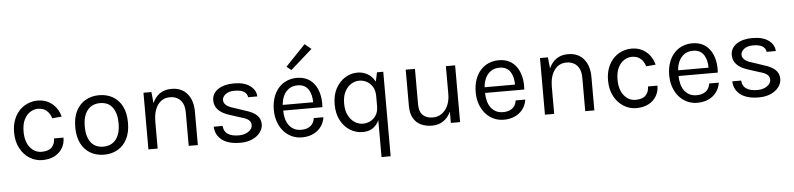

<svg xmlns="http://www.w3.org/2000/svg" viewBox="-53 -1072 6673 1614"><g transform="rotate(-5 3283.5 -265.0)"><path d="M269 12Q210.5 12 161 -19Q111.5 -50 81.2 -106.8Q51 -163.5 51 -240Q51 -295 65.5 -337.2Q80 -379.5 104.8 -410.2Q129.5 -441 162 -460.5Q213.5 -490 269 -490Q324 -490 363.2 -468.2Q402.5 -446.5 427 -412Q451.5 -377.5 461 -338L381 -331Q369 -371.5 340.8 -396.2Q312.5 -421 268 -421Q234 -421 202.5 -401.5Q171 -382 151 -341.8Q131 -301.5 131 -240Q131 -156 170.2 -107Q209.5 -58 268 -58Q326.5 -58 353.8 -86.5Q381 -115 381 -161H461Q461 -111 437.5 -72Q414 -33 370.8 -10.5Q327.5 12 269 12Z M790 12Q725 12 674.8 -16.8Q624.5 -45.5 595.8 -101.5Q567 -157.5 567 -239Q567 -322 596.2 -377.8Q625.5 -433.5 675.8 -461.8Q726 -490 790 -490Q854 -490 904 -461.8Q954 -433.5 983 -377.8Q1012 -322 1012 -239Q1012 -157.5 983.2 -101.5Q954.5 -45.5 904.2 -16.8Q854 12 790 12ZM788 -56Q858 -56 895.5 -105Q933 -154 933 -239Q933 -324.5 897.5 -373.8Q862 -423 792 -423Q722.5 -423 684.8 -374.2Q647 -325.5 647 -239Q647 -153 683.2 -104.5Q719.5 -56 788 -56Z M1580.5 0H1503.5V-281Q1503.5 -329.5 1487.8 -360.2Q1472 -391 1444.5 -406Q1417 -421 1381.5 -421Q1317 -421 1279.2 -369Q1241.5 -317 1241.5 -226V0H1163.5V-478H1230.5L1240 -384Q1262 -434 1301.8 -462Q1341.5 -490 1400.5 -490Q1485.5 -490 1533 -433.5Q1580.5 -377 1580.5 -281Z M1939 12Q1837.5 12 1783.5 -30Q1729.5 -72 1727 -142H1802Q1808 -51 1932 -51Q1979.5 -51 2012.8 -73.5Q2046 -96 2046 -128Q2046 -154.5 2026.2 -171.2Q2006.5 -188 1960 -200L1867 -230Q1742 -269.5 1742 -362Q1742 -421 1793.2 -455.5Q1844.5 -490 1927 -490Q2014.5 -490 2063.2 -454Q2112 -418 2114 -364H2037Q2028 -428 1927 -428Q1879 -428 1851.5 -406.5Q1824 -385 1824 -358Q1824 -308.5 1909 -285L2004 -253Q2067.5 -234.5 2099.2 -204.2Q2131 -174 2131 -128Q2131 -91.5 2107.2 -59.5Q2083.5 -27.5 2040.5 -7.8Q1997.5 12 1939 12Z M2458.5 12Q2412 12 2372.5 -6.5Q2333 -25 2304.2 -58Q2275.5 -91 2259 -137.2Q2242.5 -183.5 2242.5 -238Q2242.5 -297.5 2258.8 -344Q2275 -390.5 2303.8 -423Q2332.5 -455.5 2372.2 -472.8Q2412 -490 2458.5 -490Q2561.5 -490 2613.5 -409Q2652.5 -346.5 2652.5 -256.5Q2652.5 -241.5 2651.5 -226H2320.5Q2320.5 -189.5 2329.2 -157.2Q2338 -125 2355.2 -101.8Q2372.5 -78.5 2398.2 -65.2Q2424 -52 2458.5 -52Q2506 -52 2535.5 -74.5Q2565 -97 2571.5 -141H2652.5Q2647 -105.5 2630.5 -77Q2614 -48.5 2588.5 -28.8Q2563 -9 2530 1.5Q2497 12 2458.5 12ZM2577.5 -274Q2577.5 -336 2553.5 -377Q2524 -427 2459.5 -427Q2415 -427 2385 -405.5Q2355 -384 2339.2 -349.2Q2323.5 -314.5 2321 -274ZM2419 -559.5 2380 -591 2548 -766.5 2602.5 -722Z M3187 235H3110V-76.5Q3092 -36 3057.8 -12Q3023.5 12 2972 12Q2914.5 12 2865.2 -18.2Q2816 -48.5 2786 -105Q2756 -161.5 2756 -240Q2756 -318 2786.2 -374Q2816.5 -430 2865.2 -460Q2914 -490 2969 -490Q3014 -490 3053.2 -468.5Q3092.5 -447 3117.5 -400.5L3134 -478H3187ZM2980 -58Q3012.5 -58 3042.2 -73.2Q3072 -88.5 3091 -118.8Q3110 -149 3110 -195V-278Q3110 -325.5 3091 -357.2Q3072 -389 3042 -405Q3012 -421 2979 -421Q2942.5 -421 2909.8 -400.5Q2877 -380 2856.5 -339.8Q2836 -299.5 2836 -240Q2836 -181 2856.8 -140.5Q2877.5 -100 2910.2 -79Q2943 -58 2980 -58Z M3556.5 9Q3504.5 9 3463.8 -10Q3423 -29 3399.8 -69.5Q3376.5 -110 3376.5 -175V-479H3454.5V-181Q3454.5 -118 3485 -88.5Q3515.5 -59 3567.5 -59Q3634.5 -59 3675 -111.2Q3715.5 -163.5 3715.5 -246V-479H3793.5V0H3715.5V-95.5Q3692.5 -46 3652.5 -18.5Q3612.5 9 3556.5 9Z M4162 12Q4115.5 12 4076 -6.5Q4036.5 -25 4007.8 -58Q3979 -91 3962.5 -137.2Q3946 -183.5 3946 -238Q3946 -297.5 3962.2 -344Q3978.5 -390.5 4007.2 -423Q4036 -455.5 4075.8 -472.8Q4115.5 -490 4162 -490Q4265 -490 4317 -409Q4356 -346.5 4356 -256.5Q4356 -241.5 4355 -226H4024Q4024 -189.5 4032.8 -157.2Q4041.5 -125 4058.8 -101.8Q4076 -78.5 4101.8 -65.2Q4127.5 -52 4162 -52Q4209.5 -52 4239 -74.5Q4268.5 -97 4275 -141H4356Q4350.5 -105.5 4334 -77Q4317.5 -48.5 4292 -28.8Q4266.5 -9 4233.5 1.5Q4200.5 12 4162 12ZM4281 -274Q4281 -336 4257 -377Q4227.5 -427 4163 -427Q4118.5 -427 4088.5 -405.5Q4058.5 -384 4042.8 -349.2Q4027 -314.5 4024.5 -274Z M4926.5 0H4849.5V-281Q4849.5 -329.5 4833.8 -360.2Q4818 -391 4790.5 -406Q4763 -421 4727.5 -421Q4663 -421 4625.2 -369Q4587.5 -317 4587.5 -226V0H4509.5V-478H4576.5L4586 -384Q4608 -434 4647.8 -462Q4687.5 -490 4746.5 -490Q4831.5 -490 4879 -433.5Q4926.5 -377 4926.5 -281Z M5281 12Q5222.5 12 5173 -19Q5123.5 -50 5093.2 -106.8Q5063 -163.5 5063 -240Q5063 -295 5077.5 -337.2Q5092 -379.5 5116.8 -410.2Q5141.5 -441 5174 -460.5Q5225.5 -490 5281 -490Q5336 -490 5375.2 -468.2Q5414.5 -446.5 5439 -412Q5463.5 -377.5 5473 -338L5393 -331Q5381 -371.5 5352.8 -396.2Q5324.5 -421 5280 -421Q5246 -421 5214.5 -401.5Q5183 -382 5163 -341.8Q5143 -301.5 5143 -240Q5143 -156 5182.2 -107Q5221.5 -58 5280 -58Q5338.5 -58 5365.8 -86.5Q5393 -115 5393 -161H5473Q5473 -111 5449.5 -72Q5426 -33 5382.8 -10.5Q5339.5 12 5281 12Z M5795 12Q5748.5 12 5709 -6.5Q5669.5 -25 5640.8 -58Q5612 -91 5595.5 -137.2Q5579 -183.5 5579 -238Q5579 -297.5 5595.2 -344Q5611.5 -390.5 5640.2 -423Q5669 -455.5 5708.8 -472.8Q5748.5 -490 5795 -490Q5898 -490 5950 -409Q5989 -346.5 5989 -256.5Q5989 -241.5 5988 -226H5657Q5657 -189.5 5665.8 -157.2Q5674.5 -125 5691.8 -101.8Q5709 -78.5 5734.8 -65.2Q5760.5 -52 5795 -52Q5842.5 -52 5872 -74.5Q5901.5 -97 5908 -141H5989Q5983.5 -105.5 5967 -77Q5950.5 -48.5 5925 -28.8Q5899.5 -9 5866.5 1.5Q5833.5 12 5795 12ZM5914 -274Q5914 -336 5890 -377Q5860.5 -427 5796 -427Q5751.5 -427 5721.5 -405.5Q5691.5 -384 5675.8 -349.2Q5660 -314.5 5657.5 -274Z M6314.5 12Q6213 12 6159 -30Q6105 -72 6102.5 -142H6177.5Q6183.5 -51 6307.5 -51Q6355 -51 6388.2 -73.5Q6421.5 -96 6421.5 -128Q6421.5 -154.5 6401.8 -171.2Q6382 -188 6335.5 -200L6242.5 -230Q6117.5 -269.5 6117.5 -362Q6117.5 -421 6168.8 -455.5Q6220 -490 6302.5 -490Q6390 -490 6438.8 -454Q6487.5 -418 6489.5 -364H6412.5Q6403.5 -428 6302.5 -428Q6254.5 -428 6227 -406.5Q6199.5 -385 6199.5 -358Q6199.5 -308.5 6284.5 -285L6379.5 -253Q6443 -234.5 6474.8 -204.2Q6506.5 -174 6506.5 -128Q6506.5 -91.5 6482.8 -59.5Q6459 -27.5 6416 -7.8Q6373 12 6314.5 12Z"/></g></svg>

Font: Betina Sans
Style: Regular
Weight: 400
Designer: Jonathan Pinhorn (font) & Cristiano Sobral (main changes)
Version: Version 2.001;April 28, 2021;FontCreator 13.0.0.2655 32-bit;